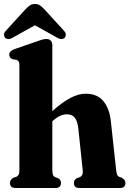

<svg xmlns="http://www.w3.org/2000/svg" viewBox="-24 -945 654 965"><path d="M239 -718V-386.5Q291 -433 331.2 -453.5Q371.5 -474 407 -474Q464 -474 495 -437.5Q526 -401 533 -336.5L559.5 -93Q561.5 -75 564.2 -67.5Q567 -60 575 -56.5L588.5 -51.5Q606.5 -41.5 606.5 -25.5Q606.5 0 577.5 0H375Q347.5 0 347.5 -26Q347.5 -41 362 -49.5L377 -54.5Q385 -58 389.2 -66Q393.5 -74 391.5 -92L369.5 -300.5Q365.5 -335.5 352.2 -353Q339 -370.5 312 -370.5Q278 -370.5 241.5 -338L239 -335.5V-92.5Q239 -74 242.2 -66Q245.5 -58 253.5 -54.5L268 -49.5Q282.5 -41 282.5 -26Q282.5 0 255 0H55.5Q26 0 26 -25.5Q26 -42 44 -52L58.5 -56.5Q66 -60 69.8 -67.5Q73.5 -75 73.5 -92.5V-616Q73.5 -630.5 69.5 -636.2Q65.5 -642 58 -644.5L40 -647Q22.5 -654 22.5 -670Q22.5 -688 48.5 -698L158.5 -736Q177 -743 188 -746Q199 -749 210 -749Q224 -749 231.5 -740.2Q239 -731.5 239 -718ZM43 -757.5Q17.5 -741.5 2.5 -754.5Q-3 -760 -3.8 -769.8Q-4.5 -779.5 5.5 -790.5L100 -894Q113 -908 124 -916.5Q135 -925 151.5 -925Q168 -925 179 -916.5Q190 -908 203 -894L297.5 -790.5Q307.5 -779.5 306.8 -769.8Q306 -760 300.5 -754.5Q285.5 -741.5 260 -757.5L151.5 -818Z"/></svg>

Font: Fraunces 72pt S050
Style: Bold
Weight: 700
Version: Version 1.000; ttfautohint (v1.8.3)